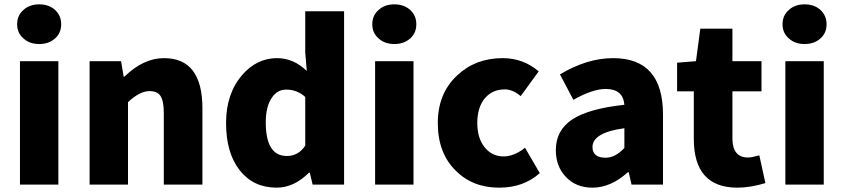

<svg xmlns="http://www.w3.org/2000/svg" viewBox="-20 -851 3889 885"><path d="M72 -569H249V0H72ZM88 -674Q59 -699 59 -739Q59 -780 88 -805Q116 -831 161 -831Q205 -831 234 -805Q262 -779 262 -739Q262 -699 234 -674Q205 -648 161 -648Q116 -648 88 -674Z M393 -569H538L550 -498H554Q641 -583 736 -583Q913 -583 913 -352V0H735V-330Q735 -387 719 -410Q704 -431 669 -431Q624 -431 570 -380V0H393Z M1085 -66Q1022 -146 1022 -284Q1022 -418 1095 -504Q1163 -583 1257 -583Q1333 -583 1394 -524L1387 -609V-799H1566V0H1421L1408 -55H1404Q1335 14 1255 14Q1148 14 1085 -66ZM1387 -180V-404Q1350 -438 1299 -438Q1259 -438 1234 -402Q1205 -361 1205 -287Q1205 -132 1302 -132Q1356 -132 1387 -180Z M1709 -569H1886V0H1709ZM1725 -674Q1696 -699 1696 -739Q1696 -780 1725 -805Q1753 -831 1798 -831Q1842 -831 1871 -805Q1899 -779 1899 -739Q1899 -699 1871 -674Q1842 -648 1798 -648Q1753 -648 1725 -674Z M2080 -65Q1998 -146 1998 -284Q1998 -421 2088 -504Q2172 -583 2297 -583Q2392 -583 2463 -522L2380 -408Q2343 -439 2307 -439Q2249 -439 2214 -397Q2180 -355 2180 -284Q2180 -214 2214 -172Q2248 -130 2301 -130Q2350 -130 2400 -170L2468 -53Q2393 14 2281 14Q2158 14 2080 -65Z M2587 -37Q2542 -85 2542 -159Q2542 -250 2617 -300Q2692 -350 2858 -368Q2852 -441 2772 -441Q2712 -441 2623 -391L2561 -508Q2686 -583 2806 -583Q3036 -583 3036 -323V0H2891L2878 -57H2874Q2795 14 2711 14Q2634 14 2587 -37ZM2858 -169V-260Q2711 -240 2711 -173Q2711 -124 2772 -124Q2816 -124 2858 -169Z M3178 -211V-430H3101V-562L3188 -569L3208 -719H3356V-569H3490V-430H3356V-213Q3356 -125 3428 -125Q3445 -125 3480 -135L3508 -7Q3438 14 3379 14Q3178 14 3178 -211Z M3600 -569H3777V0H3600ZM3616 -674Q3587 -699 3587 -739Q3587 -780 3616 -805Q3644 -831 3689 -831Q3733 -831 3762 -805Q3790 -779 3790 -739Q3790 -699 3762 -674Q3733 -648 3689 -648Q3644 -648 3616 -674Z"/></svg>

Font: KaiGen Gothic SC Heavy
Style: Bold
Weight: 900
Designer: Ryoko NISHIZUKA Ë•øÂ°öÊ∂ºÂ≠ê (kana & ideographs); Paul D. Hunt (Latin, Greek & Cyrillic); Wenlong ZHANG Âº†ÊñáÈæô (bopom
Version: Version 1.001 October 10, 2014